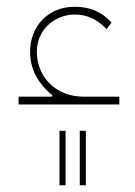

<svg xmlns="http://www.w3.org/2000/svg" viewBox="-20 -309 398 568"><path d="M156 239H174V78H156ZM216 239H234V78H216ZM35 0H333V-23H228C144 -23 89 -82 89 -156C89 -225 146 -266 201 -266C238 -266 268 -252 295 -223L310 -242C281 -274 247 -289 201 -289C119 -289 69 -228 69 -156C69 -108 89 -65 135 -27L133 -23H35Z"/></svg>

Font: IBM Plex Arabic Thin
Style: Regular
Weight: 100
Designer: Mike Abbink, Paul van der Laan, Pieter van Rosmalen, Wael Morcos, Khajak Apelian
Foundry: Bold Monday
Version: Version 1.0